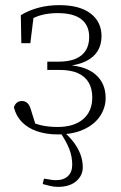

<svg xmlns="http://www.w3.org/2000/svg" viewBox="-20 -510 469 747"><path d="M206 217Q190 217 175 213.5Q160 210 146 206L151 185Q165 187 176.5 189Q188 191 197 191Q228 191 244.5 175Q261 159 261 131Q261 99 249.5 69.5Q238 40 211 0H235V9Q258 30 272.5 51.5Q287 73 294.5 95Q302 117 302 141Q302 173 276.5 195Q251 217 206 217ZM204 13Q161 13 125 1Q89 -11 65.5 -35Q42 -59 34 -93Q37 -101 41 -106Q45 -111 51 -114Q57 -117 65 -117Q79 -117 87.5 -108Q96 -99 100 -84L123 -10L81 -46Q109 -30 138.5 -23Q168 -16 204 -16Q268 -16 303.5 -46.5Q339 -77 339 -131Q339 -164 325.5 -188Q312 -212 284 -225Q256 -238 210 -238H164V-270H205Q247 -270 273.5 -281Q300 -292 313.5 -313.5Q327 -335 327 -366Q327 -411 296.5 -435Q266 -459 204 -459Q170 -459 141.5 -451.5Q113 -444 86 -426L112 -455L98 -342H63L61 -451Q92 -470 130 -480Q168 -490 211 -490Q290 -490 332.5 -457.5Q375 -425 375 -369Q375 -337 360.5 -312.5Q346 -288 315.5 -272.5Q285 -257 239 -253L241 -257Q278 -255 306 -245.5Q334 -236 353 -219Q372 -202 381.5 -179.5Q391 -157 391 -129Q391 -91 369.5 -58.5Q348 -26 306 -6.5Q264 13 204 13Z"/></svg>

Font: Source Serif 4 18pt Light
Style: Regular
Weight: 300
Designer: Frank Grießhammer
Foundry: Adobe Systems Incorporated
Version: Version 4.004;hotconv 1.0.116;makeotfexe 2.5.65601